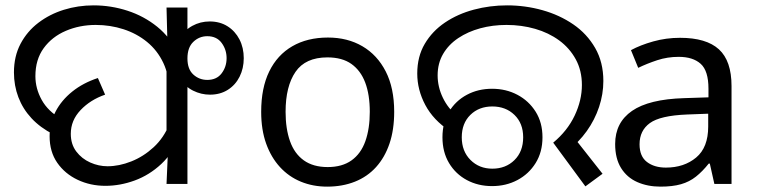

<svg xmlns="http://www.w3.org/2000/svg" viewBox="-20 -686 2829 716"><path d="M762 -606Q800 -606 828.5 -588Q857 -570 873 -539Q889 -508 889 -469Q889 -431 873.5 -400Q858 -369 829.5 -351Q801 -333 763 -333Q730 -333 700 -348Q670 -363 651 -393Q632 -423 632 -468Q632 -511 649.5 -542Q667 -573 697 -589.5Q727 -606 762 -606ZM753 -551Q723 -551 701 -530Q679 -509 679 -468Q679 -428 701 -408Q723 -388 753 -388Q788 -388 806.5 -412.5Q825 -437 825 -469Q825 -501 806.5 -526Q788 -551 753 -551ZM179 -185Q130 -210 97.5 -245Q65 -280 48.5 -323.5Q32 -367 32 -416Q32 -476 56.5 -522.5Q81 -569 123 -601Q165 -633 218 -649.5Q271 -666 329 -666Q394 -666 455.5 -646Q517 -626 566 -586.5Q615 -547 644 -487Q673 -427 673 -347L611 -344Q611 -405 589 -451.5Q567 -498 528.5 -529.5Q490 -561 440.5 -577Q391 -593 337 -593Q277 -593 225.5 -571Q174 -549 143 -506.5Q112 -464 112 -402Q112 -356 135.5 -313.5Q159 -271 208 -243L179 -185ZM373 7Q317 7 269.5 -15.5Q222 -38 193.5 -79Q165 -120 165 -178Q165 -227 187 -269.5Q209 -312 249.5 -344.5Q290 -377 345 -395L372 -333Q317 -314 280.5 -275.5Q244 -237 244 -187Q244 -148 264.5 -121Q285 -94 316.5 -80Q348 -66 381 -66Q424 -66 469.5 -84Q515 -102 553 -137Q591 -172 612 -224L650 -180Q626 -116 581.5 -74.5Q537 -33 482.5 -13Q428 7 373 7ZM606 -115 601 -153V-462L605 -501L601 -658H679V0H601Z M1450 -269Q1450 -202 1432.5 -150.5Q1415 -99 1382.5 -63Q1350 -27 1303.5 -8.5Q1257 10 1200 10Q1147 10 1102 -8.5Q1057 -27 1024 -63Q991 -99 972.5 -150.5Q954 -202 954 -269Q954 -358 984 -419.5Q1014 -481 1070 -513.5Q1126 -546 1203 -546Q1276 -546 1331.5 -513.5Q1387 -481 1418.5 -419.5Q1450 -358 1450 -269ZM1045 -269Q1045 -206 1061.5 -159.5Q1078 -113 1113 -88Q1148 -63 1202 -63Q1256 -63 1291 -88Q1326 -113 1342.5 -159.5Q1359 -206 1359 -269Q1359 -333 1342 -378Q1325 -423 1290.5 -447.5Q1256 -472 1201 -472Q1119 -472 1082 -418Q1045 -364 1045 -269Z M2043 -154Q2096 -198 2123 -255Q2150 -312 2150 -369Q2150 -423 2127 -465Q2104 -507 2065 -535.5Q2026 -564 1975.5 -578.5Q1925 -593 1869 -593Q1817 -593 1771 -580.5Q1725 -568 1689 -544Q1653 -520 1632.5 -485Q1612 -450 1612 -405Q1612 -362 1631.5 -321.5Q1651 -281 1685 -254L1657 -198Q1596 -238 1566 -294.5Q1536 -351 1536 -412Q1536 -475 1564 -522.5Q1592 -570 1639.5 -602Q1687 -634 1747 -650Q1807 -666 1871 -666Q1939 -666 2003 -648Q2067 -630 2118 -595Q2169 -560 2199.5 -507Q2230 -454 2230 -384Q2230 -335 2214 -287Q2198 -239 2168 -197Q2138 -155 2096 -123L2112 -184L2227 -38L2163 9ZM1815 8Q1763 8 1721 -14.5Q1679 -37 1654.5 -78Q1630 -119 1630 -174Q1630 -229 1654.5 -269.5Q1679 -310 1721 -332.5Q1763 -355 1815 -355Q1867 -355 1909.5 -332.5Q1952 -310 1977.5 -269.5Q2003 -229 2003 -174Q2003 -119 1977.5 -78Q1952 -37 1909.5 -14.5Q1867 8 1815 8ZM1816 -57Q1866 -57 1898.5 -89Q1931 -121 1931 -174Q1931 -226 1898.5 -257.5Q1866 -289 1816 -289Q1766 -289 1734 -257.5Q1702 -226 1702 -174Q1702 -122 1734.5 -89.5Q1767 -57 1816 -57Z M2516 -545Q2614 -545 2661 -502Q2708 -459 2708 -365V0H2644L2627 -76H2623Q2600 -47 2575.5 -27.5Q2551 -8 2519.5 1Q2488 10 2443 10Q2395 10 2356.5 -7Q2318 -24 2296 -59.5Q2274 -95 2274 -149Q2274 -229 2337 -272.5Q2400 -316 2531 -320L2622 -323V-355Q2622 -422 2593 -448Q2564 -474 2511 -474Q2469 -474 2431 -461.5Q2393 -449 2360 -433L2333 -499Q2368 -518 2416 -531.5Q2464 -545 2516 -545ZM2542 -259Q2442 -255 2403.5 -227Q2365 -199 2365 -148Q2365 -103 2392.5 -82Q2420 -61 2463 -61Q2531 -61 2576 -98.5Q2621 -136 2621 -214V-262Z"/></svg>

Font: loriya15
Style: Book
Weight: 400
Designer: Jelle Bosma - Monotype Design Team
Foundry: Monotype Imaging Inc.
Version: Version 2.003